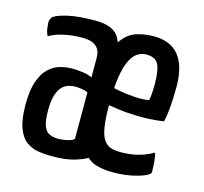

<svg xmlns="http://www.w3.org/2000/svg" viewBox="-82 -601 745 701"><g transform="rotate(15 291.0 -250.5)"><path d="M400.2 8.6Q365.5 8.6 338 0.7Q310.6 -7.3 291.8 -30.9Q273 -54.6 263.1 -101.2Q253.2 -147.9 253.2 -224.2Q253.2 -320.7 266.1 -377.9Q279.1 -435.1 301.9 -463.6Q324.6 -492.1 354.5 -501Q384.4 -510 417.6 -510Q480.5 -510 512.5 -470.8Q544.6 -431.5 544.6 -351.2Q544.6 -317.7 542.1 -282Q539.6 -246.3 533.1 -219.4Q482.2 -212.4 438.1 -213.4Q393.9 -214.4 360.4 -219.1Q326.8 -223.7 308.2 -228.1Q289.7 -232.4 289.7 -232.4L291 -298.5Q291 -298.5 307.1 -294.2Q323.2 -289.8 348.8 -285Q374.5 -280.1 404.2 -278.2Q434 -276.2 460.9 -280Q463.5 -293.9 464.5 -310.8Q465.5 -327.7 465.5 -341.8Q465.2 -396.2 453.3 -417.4Q441.4 -438.7 408.3 -438.7Q391.4 -438.7 376.1 -429.5Q360.7 -420.2 348.9 -396.9Q337 -373.5 330.4 -332.6Q323.8 -291.7 323.8 -227.4Q323.8 -173.6 329 -142.1Q334.2 -110.7 345.1 -95.1Q356 -79.5 372 -74.6Q387.9 -69.8 409.5 -69.8Q445.9 -69.8 476.2 -78Q506.5 -86.2 531.1 -100.9Q535.3 -89.1 537 -67.2Q538.6 -45.3 538.6 -28.4Q538.6 -21.4 519.5 -12.7Q500.3 -4.1 469.1 2.3Q437.8 8.6 400.2 8.6ZM178.2 -58Q193.4 -58 211.5 -62.3Q229.5 -66.6 235.6 -74V-249.8Q225.1 -254.1 212.1 -256.1Q199.1 -258.2 188.5 -258.2Q173.5 -258.2 159.9 -253.5Q146.4 -248.9 136 -236.8Q125.7 -224.8 119.7 -203.5Q113.7 -182.3 113.7 -149.1Q113.7 -108.4 121.8 -88.9Q130 -69.4 144.6 -63.7Q159.2 -58 178.2 -58ZM171.9 9.3Q144.2 9.6 118.7 5.5Q93.2 1.4 72.9 -13.6Q52.5 -28.6 40.7 -60.8Q28.8 -93.1 28.8 -148.6Q28.8 -200.7 39.9 -234Q51 -267.2 69.8 -286Q88.6 -304.8 111.8 -311.9Q135 -319 159.5 -319Q177.8 -319 199.3 -316.2Q220.9 -313.4 235.6 -305.8Q235.6 -305.8 235.6 -317.8Q235.6 -329.8 235.6 -346.9Q235.6 -363.9 235.6 -377.9Q235.6 -401.4 226.7 -414.2Q217.7 -427 202.6 -432.2Q187.6 -437.4 167.6 -437.4Q129.9 -437.4 98.1 -430.5Q66.2 -423.7 42.3 -410Q35.5 -422.4 33.5 -438.1Q31.5 -453.7 31.5 -459Q31.5 -466.6 35 -473.5Q38.5 -480.4 42.1 -482.7Q55.9 -492.4 94.2 -501.2Q132.5 -510 196.9 -510Q254.9 -510 279.3 -483.2Q303.7 -456.4 303.7 -388.4V-20.7Q283.3 -8.5 252 0.4Q220.7 9.3 171.9 9.3Z"/></g></svg>

Font: Yanone Kaffeesatz ExtraLight
Style: Regular
Weight: 200
Designer: Yanone (Cyrillic: Daniel Pouzeot, Huerta Tipografica, and Cyreal)
Foundry: Yanone
Version: Version 2.003